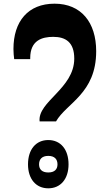

<svg xmlns="http://www.w3.org/2000/svg" viewBox="-20 -1018 585 1042"><path d="M284 -359C341 -459 502 -510 502 -740C502 -897 420 -998 276 -998C133 -998 53 -903 53 -752C53 -733 55 -712 57 -697H144V-703C144 -799 208 -818 269 -818C337 -818 383 -788 383 -700C383 -537 183 -467 195 -359ZM242 4C309 4 352 -47 352 -126C352 -207 309 -258 242 -258C175 -258 132 -207 132 -126C132 -47 175 4 242 4ZM242 -82C207 -82 192 -100 192 -126C192 -153 207 -172 242 -172C277 -172 292 -153 292 -126C292 -100 277 -82 242 -82Z"/></svg>

Font: Noto Serif Myanmar ExtraCondensed Black
Style: Regular
Weight: 900
Width: 2
Designer: Ben Mitchell and the Monotype Design Team
Foundry: Monotype Imaging Inc.
Version: Version 2.106